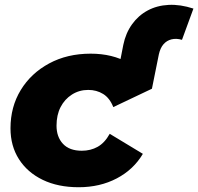

<svg xmlns="http://www.w3.org/2000/svg" viewBox="-20 -776 831 805"><path d="M310 9Q223 9 159 -22Q95 -53 59.5 -108.5Q24 -164 24 -238Q24 -328 67 -398.5Q110 -469 186 -510Q262 -551 360 -551Q452 -551 519.5 -512Q587 -473 617 -404L455 -327Q440 -365 412.5 -382Q385 -399 350 -399Q312 -399 281.5 -379.5Q251 -360 234 -327Q217 -294 217 -249Q217 -202 244 -173Q271 -144 323 -144Q360 -144 389.5 -160.5Q419 -177 440 -215L579 -131Q540 -65 469.5 -28Q399 9 310 9ZM461 -404 497 -588Q507 -637 533.5 -674Q560 -711 599 -732Q638 -753 687 -755.5Q736 -758 791 -740L743 -609Q719 -616 699 -611Q679 -606 665.5 -590.5Q652 -575 646 -548L617 -404Z"/></svg>

Font: Montserrat Thin ExtraBold
Style: Italic
Weight: 800
Italic angle: -11.3°
Version: Version 9.000